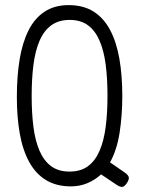

<svg xmlns="http://www.w3.org/2000/svg" viewBox="-20 -718 570 752"><path d="M469 -42Q483 -32 484.5 -23.5Q486 -15 477 -1Q471 8 465.5 11.5Q460 15 453 13.5Q446 12 437 6L376 -35Q352 -13 322 -0.5Q292 12 258 12Q201 12 160.5 -12.5Q120 -37 94.5 -83.5Q69 -130 57.5 -194.5Q46 -259 46 -338Q46 -420 57 -486Q68 -552 92 -599.5Q116 -647 155 -672.5Q194 -698 249 -698Q306 -698 346 -673Q386 -648 411 -601Q436 -554 447.5 -488.5Q459 -423 459 -342Q459 -266 448.5 -198.5Q438 -131 411 -82ZM252 -46Q296 -46 324.5 -67Q353 -88 370 -127.5Q387 -167 394 -221.5Q401 -276 401 -343Q401 -410 394 -464.5Q387 -519 370 -558.5Q353 -598 324.5 -619Q296 -640 253 -640Q210 -640 181 -619Q152 -598 135 -558.5Q118 -519 111 -464Q104 -409 104 -342Q104 -275 111 -220.5Q118 -166 135 -127Q152 -88 180.5 -67Q209 -46 252 -46Z"/></svg>

Font: Fredoka Condensed Light
Style: Regular
Weight: 300
Width: 3
Designer: Ben Nathan
Foundry: Milena B. Brandão, Ben Nathan
Version: Version 2.001